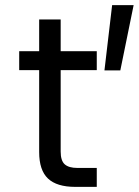

<svg xmlns="http://www.w3.org/2000/svg" viewBox="-20 -730 542 750"><path d="M274 0Q202 0 167.5 -32.5Q133 -65 133 -136V-456H55V-530H133V-654H217V-530H358V-456H217V-138Q217 -102 233 -88Q249 -74 282 -74H358V0ZM388 -455 418 -710H502L450 -455Z"/></svg>

Font: Geist
Style: Regular
Weight: 400
Designer: Basement.studio, Andrés Briganti, Mateo Zaragoza
Foundry: Basement.studio, Vercel, Andrés Briganti, Guido Ferreyra, Mateo Zaragoza
Version: Version 1.401